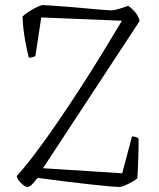

<svg xmlns="http://www.w3.org/2000/svg" viewBox="-20 -739 629 759"><path d="M88 0Q79 0 63.5 -15Q48 -30 46 -43Q78 -78 118.5 -131.5Q159 -185 204 -250.5Q249 -316 295 -387Q340 -456 382.5 -525.5Q425 -595 462 -657L143 -670L120 -518Q111 -511 94 -511Q87 -537 79 -581.5Q71 -626 69 -673Q78 -683 94.5 -693.5Q111 -704 127 -711.5Q143 -719 148 -719Q155 -719 183.5 -717Q212 -715 250 -712Q288 -709 325 -705.5Q362 -702 388 -700Q414 -698 418 -698Q432 -698 452.5 -704.5Q473 -711 487 -716Q499 -708 513 -692.5Q527 -677 532 -656L150 -74L463 -54L502 -200Q514 -199 520.5 -196Q527 -193 528 -191Q528 -154 526.5 -108.5Q525 -63 523 -34Q516 -28 502 -20Q488 -12 474 -6Q460 0 453 0Q440 0 406 -3Q372 -6 329 -11Q286 -16 243 -21Q200 -26 169 -30.5Q138 -35 129 -36Q118 -23 108 -11.5Q98 0 88 0Z"/></svg>

Font: Texturina 72pt Thin
Style: Regular
Weight: 100
Designer: Guillermo Torres Carreño
Foundry: Omnibus-Type
Version: Version 1.002; ttfautohint (v1.8.3)